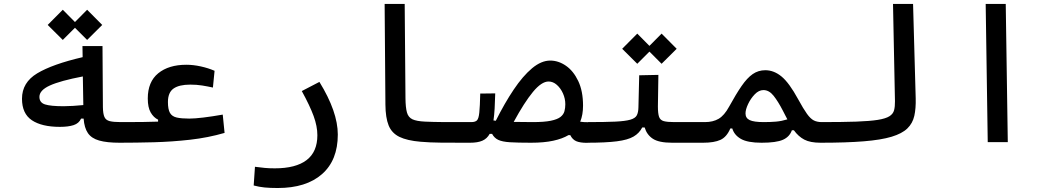

<svg xmlns="http://www.w3.org/2000/svg" viewBox="-20 -713 5313 963"><path d="M280.3 -76.7Q189.5 -76.7 139.9 -109.9Q90.3 -143.1 90.3 -217.8Q90.3 -299.3 166.7 -345.2Q243.2 -391.1 394.5 -426.3L393.6 -481.9H494.1L496.1 -175.8Q496.6 -142.6 503.7 -126.5Q510.7 -110.4 530 -105.5Q549.3 -100.6 585.9 -100.6Q606.4 -100.6 614.5 -91.1Q622.6 -81.5 622.6 -56.2Q622.6 -26.9 613.8 -12Q605 2.9 580.1 2.9Q516.1 2.9 477.5 -8.1Q439 -19 420.9 -45.4Q402.8 -71.8 399.4 -118.2H386.7Q376 -94.2 349.1 -85.4Q322.3 -76.7 280.3 -76.7ZM395.5 -329.6Q282.7 -308.1 230.2 -284.2Q177.7 -260.3 177.7 -227.1Q177.7 -198.2 206.1 -189.2Q234.4 -180.2 299.3 -180.2Q319.8 -180.2 346.9 -181.9Q374 -183.6 397.9 -186ZM417 -512.7 356 -573.7 294.9 -512.7 219.2 -587.9 294.9 -664.1 356 -602.5 417 -664.1 492.7 -587.9Z M577.6 2.9 585.9 -100.6Q653.8 -100.6 694.3 -101.1Q734.9 -101.6 772.9 -103V-112.8Q750.5 -123.5 735.8 -148.9Q721.2 -174.3 721.2 -218.8Q721.2 -302.7 773.7 -345.5Q826.2 -388.2 914.6 -388.2Q949.2 -388.2 987.1 -379.9Q1024.9 -371.6 1056.2 -357.9L1047.9 -273.9Q1021 -279.8 993.7 -284.2Q966.3 -288.6 934.1 -288.6Q878.4 -288.6 850.3 -268.8Q822.3 -249 822.3 -201.2Q822.3 -164.6 832.5 -146.7Q842.8 -128.9 866.5 -123.5Q890.1 -118.2 929.2 -118.2Q956.1 -118.2 1000.2 -123.5Q1044.4 -128.9 1097.2 -138.2L1106.4 -46.4Q1024.4 -22.5 933.8 -12.2Q843.3 -2 752.4 0.5Q661.6 2.9 577.6 2.9Z M1373 230Q1334 230 1306.9 227.3Q1279.8 224.6 1252.4 217.3L1258.8 123.5Q1286.6 127 1307.9 129.2Q1329.1 131.3 1358.4 131.3Q1463.4 131.3 1517.6 90.1Q1571.8 48.8 1571.8 -34.7Q1571.8 -79.6 1553 -131.1Q1534.2 -182.6 1493.7 -256.3L1582 -302.2Q1674.3 -152.3 1674.3 -38.1Q1674.3 90.8 1595 160.4Q1515.6 230 1373 230Z M2337.9 2.9Q2328.1 2.9 2318.8 2.9Q2309.6 2.9 2300.3 2.9Q2238.8 2.9 2188 2.4Q2137.2 2 2089.8 -2Q2021.5 -7.8 1983.2 -26.6Q1944.8 -45.4 1929.2 -84Q1913.6 -122.6 1913.1 -188.5L1909.2 -693.4H2009.8L2013.7 -220.2Q2014.2 -173.8 2021 -149.2Q2027.8 -124.5 2048.6 -114.7Q2069.3 -105 2111.8 -103Q2154.3 -101.1 2199.7 -100.8Q2245.1 -100.6 2305.7 -100.6Q2314.9 -100.6 2324.7 -100.6Q2334 -100.6 2343.8 -100.6Q2370.6 -100.6 2370.6 -54.2Q2370.6 -22.9 2361.8 -10Q2353 2.9 2337.9 2.9Z M2924.3 3.4Q2889.2 3.4 2870.1 -4.9Q2851.1 -13.2 2840.3 -35.2H2831.1Q2800.8 -17.1 2754.6 -7.1Q2708.5 2.9 2643.6 2.9Q2576.7 2.9 2537.8 0.5Q2499 -2 2479 -11.5Q2459 -21 2448.2 -41.5H2436Q2422.9 -17.6 2399.4 -7.3Q2376 2.9 2337.9 2.9L2343.8 -100.6Q2363.3 -100.6 2372.1 -109.1Q2380.9 -117.7 2384 -148.2Q2387.2 -178.7 2388.7 -243.7L2463.9 -244.6Q2462.9 -202.6 2460.9 -168.9Q2459 -135.3 2455.1 -108.9Q2460.9 -107.9 2466.8 -107.4Q2510.7 -195.3 2556.4 -263.4Q2602.1 -331.5 2648.4 -370.4Q2694.8 -409.2 2739.7 -409.2Q2780.8 -409.2 2818.4 -383.3Q2856 -357.4 2880.1 -306.9Q2904.3 -256.3 2904.3 -183.1Q2904.3 -160.6 2900.9 -140.6Q2897.5 -120.6 2890.1 -102.5Q2899.9 -101.1 2909.4 -100.6Q2918.9 -100.1 2929.7 -100.1Q2950.2 -100.1 2959.5 -90.8Q2968.8 -81.5 2968.8 -56.6Q2968.8 3.4 2924.3 3.4ZM2556.6 -101.6Q2593.3 -100.6 2652.3 -100.6Q2709.5 -100.6 2742.7 -107.4Q2775.9 -114.3 2791.3 -126.5Q2806.6 -138.7 2811 -155Q2815.4 -171.4 2815.4 -189.9Q2815.4 -218.3 2803.7 -244.4Q2792 -270.5 2772.9 -287.4Q2753.9 -304.2 2731.4 -304.2Q2696.3 -304.2 2653.1 -252Q2609.9 -199.7 2556.6 -101.6Z M2923.8 2.9 2929.7 -100.6Q3016.1 -100.6 3066.7 -103Q3117.2 -105.5 3141.8 -112.8Q3166.5 -120.1 3174.1 -134.8Q3181.6 -149.4 3182.1 -174.3L3186 -335.4L3282.2 -337.4L3279.8 -179.2Q3279.8 -143.6 3285.6 -127Q3291.5 -110.4 3309.1 -105.5Q3326.7 -100.6 3362.3 -100.6H3515.6Q3534.2 -100.6 3543.2 -87.6Q3552.2 -74.7 3552.2 -56.2Q3552.2 -22 3539.8 -9.5Q3527.3 2.9 3509.8 2.9H3351.1Q3284.7 2.9 3254.4 -17.1Q3224.1 -37.1 3213.4 -73.7H3201.2Q3186.5 -44.9 3157.7 -28.1Q3128.9 -11.2 3073.7 -4.2Q3018.6 2.9 2923.8 2.9ZM3298.3 -393.1 3237.3 -454.1 3176.3 -393.1 3100.6 -468.3 3176.3 -544.4 3237.3 -482.9 3298.3 -544.4 3374 -468.3Z M3506.8 2.9Q3493.7 2.9 3487.5 -10.3Q3481.4 -23.4 3481.4 -56.2Q3481.4 -76.7 3490 -88.6Q3498.5 -100.6 3515.6 -100.6Q3556.2 -100.6 3584.5 -117.2Q3612.8 -133.8 3636.7 -177.7Q3671.4 -240.7 3699.2 -281.2Q3727.1 -321.8 3755.1 -341.3Q3783.2 -360.8 3818.4 -360.8Q3861.8 -360.8 3900.1 -329.1Q3938.5 -297.4 3982.9 -215.8Q4009.8 -166.5 4027.6 -141.8Q4045.4 -117.2 4062 -108.9Q4078.6 -100.6 4101.6 -100.6Q4120.1 -100.6 4129.2 -95Q4138.2 -89.4 4138.2 -56.2Q4138.2 -14.6 4125.7 -5.9Q4113.3 2.9 4095.7 2.9Q4043.9 2.9 4014.2 -12.7Q3984.4 -28.3 3961.9 -59.6H3951.7Q3940.4 -26.9 3907 -12Q3873.5 2.9 3799.8 2.9Q3729.5 2.9 3696 -16.4Q3662.6 -35.6 3652.8 -68.8H3643.1Q3625 -25.9 3593.5 -11.5Q3562 2.9 3506.8 2.9ZM3929.2 -114.3Q3923.8 -124.5 3918.2 -135.3Q3912.6 -146 3906.7 -157.7Q3882.8 -204.1 3860.1 -232.7Q3837.4 -261.2 3809.1 -261.2Q3786.1 -261.2 3765.6 -240Q3745.1 -218.8 3732.2 -191.2Q3719.2 -163.6 3719.2 -144Q3719.2 -120.6 3740.2 -110.6Q3761.2 -100.6 3811 -100.6Q3844.2 -100.6 3872.3 -103Q3900.4 -105.5 3929.2 -114.3Z M4095.7 2.9Q4067.4 2.9 4067.4 -51.3Q4067.4 -80.1 4077.1 -90.3Q4086.9 -100.6 4101.6 -100.6Q4206.5 -100.6 4274.9 -103Q4343.3 -105.5 4382.8 -111.8Q4422.4 -118.2 4440.9 -129.9Q4459.5 -141.6 4464.4 -160.2Q4469.2 -178.7 4468.8 -205.1L4459 -693.4H4559.6L4572.8 -219.7Q4574.2 -169.4 4565.9 -132.1Q4557.6 -94.7 4531 -68.8Q4504.4 -43 4451.7 -27.1Q4398.9 -11.2 4312 -4.2Q4225.1 2.9 4095.7 2.9Z M4934.1 0 4923.8 -693.4H5024.4L5034.7 0Z"/></svg>

Font: CaskaydiaCove NFP
Style: Regular
Weight: 400
Designer: Aaron Bell
Foundry: Saja Typeworks
Version: Version 2111.001; VTT 6.35;Nerd Fonts 3.1.1